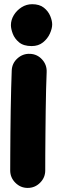

<svg xmlns="http://www.w3.org/2000/svg" viewBox="-20 -815 272 918"><path d="M32.2 -694.8Q32.2 -719.7 46.1 -742.7Q60.1 -765.6 83.3 -780.3Q106.4 -794.9 133.8 -794.9Q168.9 -794.9 189.9 -778.1Q210.9 -761.2 220.2 -738.5Q229.5 -715.8 229.5 -698.2Q229.5 -678.7 218.5 -654.3Q207.5 -629.9 185.5 -612.3Q163.6 -594.7 131.3 -594.7Q92.8 -594.7 71.3 -612.5Q49.8 -630.4 41 -653.8Q32.2 -677.2 32.2 -694.8ZM123.5 -557.6Q158.2 -556.2 181.4 -530.5Q204.6 -504.9 203.1 -470.2Q201.7 -437 200.4 -388.9Q199.2 -340.8 198.5 -286.1Q197.8 -231.4 197.3 -177.2Q196.8 -123 196.5 -76.7Q196.3 -30.3 196.3 0Q196.3 34.2 171.6 58.8Q147 83.5 112.3 83.5Q78.1 83.5 53.5 58.8Q28.8 34.2 28.8 0Q28.8 -31.2 29.1 -77.6Q29.3 -124 29.8 -178.5Q30.3 -232.9 31.2 -288.3Q32.2 -343.8 33.4 -393.1Q34.7 -442.4 36.1 -478Q37.6 -512.7 63.5 -535.9Q89.4 -559.1 123.5 -557.6Z"/></svg>

Font: Mikhak-DS1-FD Black
Style: Regular
Weight: 900
Designer: Amin Abedi
Version: Version 3.2